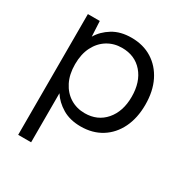

<svg xmlns="http://www.w3.org/2000/svg" viewBox="-164 -636 923 964"><g transform="rotate(30 297.5 -153.5)"><path d="M74.1 200V-500H143.1L147.6 -411.5Q171.3 -452.1 216 -479.6Q260.6 -507 324 -507Q392.7 -507 443.6 -475.1Q494.5 -443.3 523.1 -385.8Q551.7 -328.3 551.7 -250Q551.7 -172.7 523.5 -114.9Q495.2 -57 444 -25Q392.7 7 324 7Q261.9 7 217.7 -19.4Q173.5 -45.9 149.1 -84.5V200ZM308.3 -60.8Q382.4 -60.8 427.3 -112.8Q472.3 -164.9 472.3 -250Q472.3 -336.1 427.7 -387.7Q383.1 -439.2 308.3 -439.2Q261.7 -439.2 224.4 -416.3Q187.1 -393.4 165.6 -351.1Q144.1 -308.8 144.1 -250Q144.1 -191.9 165.6 -149.3Q187.1 -106.6 224.4 -83.7Q261.7 -60.8 308.3 -60.8Z"/></g></svg>

Font: Envelope Sans Variable
Style: Regular
Weight: 500
Designer: Andreas Rasmussen / Norman Anderson
Foundry: mail.de GmbH
Version: Version 1.150